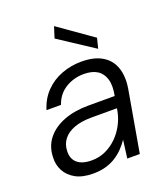

<svg xmlns="http://www.w3.org/2000/svg" viewBox="-134 -814 809 922"><g transform="rotate(-20 270.5 -353.0)"><path d="M185 12Q130 12 95 -7.5Q60 -27 43.5 -58.5Q27 -90 29 -126Q30 -182 61.5 -221.5Q93 -261 147.5 -282Q202 -303 273 -303H408Q418 -354 408 -387Q398 -420 372 -436.5Q346 -453 304 -453Q252 -453 210 -427Q168 -401 151 -351H77Q93 -404 128.5 -440.5Q164 -477 212.5 -495Q261 -513 313 -513Q379 -513 420 -488Q461 -463 476 -417Q491 -371 480 -309L426 0H362L374 -92Q360 -71 341.5 -52Q323 -33 300 -18.5Q277 -4 248.5 4Q220 12 185 12ZM200 -50Q238 -50 270.5 -65Q303 -80 328.5 -105Q354 -130 371 -161.5Q388 -193 395 -227L398 -244H268Q216 -244 179.5 -230.5Q143 -217 123.5 -192Q104 -167 103 -133Q101 -94 125.5 -72Q150 -50 200 -50ZM411 -543 231 -661 249 -718 424 -595Z"/></g></svg>

Font: DM Sans 17pt Light
Style: Italic
Weight: 300
Italic angle: -10°
Version: Version 4.004;gftools[0.9.30]